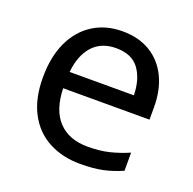

<svg xmlns="http://www.w3.org/2000/svg" viewBox="-104 -651 771 767"><g transform="rotate(20 282.0 -268.0)"><path d="M292 -546Q361 -546 410.5 -516Q460 -486 486.5 -431.5Q513 -377 513 -304V-251H146Q148 -160 192.5 -112.5Q237 -65 317 -65Q368 -65 407.5 -74.5Q447 -84 489 -102V-25Q448 -7 408 1.5Q368 10 313 10Q237 10 178.5 -21Q120 -52 87.5 -113.5Q55 -175 55 -264Q55 -352 84.5 -415Q114 -478 167.5 -512Q221 -546 292 -546ZM291 -474Q228 -474 191.5 -433.5Q155 -393 148 -321H421Q420 -389 389 -431.5Q358 -474 291 -474Z"/></g></svg>

Font: Go Noto Current
Style: Regular
Weight: 400
Designer: Monotype Design Team
Foundry: Monotype Imaging Inc.
Version: Version 2.007; ttfautohint (v1.8) -l 8 -r 50 -G 200 -x 14 -D